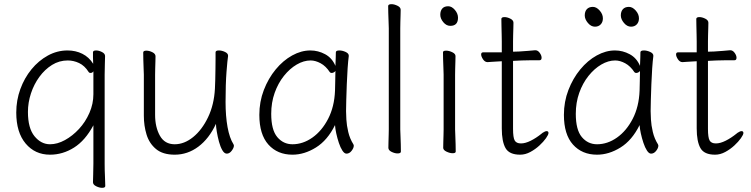

<svg xmlns="http://www.w3.org/2000/svg" viewBox="-20 -726 3602 921"><path d="M428 -125V59Q428 85 427 110.5Q426 136 426 148Q426 160 441.5 167.5Q457 175 470 175Q485 175 485 166Q485 149 483.5 120Q482 91 482 60V-368Q482 -394 483 -419.5Q484 -445 484 -457Q484 -469 469 -476.5Q454 -484 441 -484Q426 -484 426 -475Q426 -465 426 -451Q426 -437 427 -420Q407 -452 375 -468Q343 -484 304 -484Q254 -484 209.5 -459.5Q165 -435 131 -393.5Q97 -352 77.5 -298.5Q58 -245 58 -186Q58 -91 103 -37.5Q148 16 220 16Q281 16 335 -18Q389 -52 428 -125ZM428 -384V-274Q428 -228 409 -184.5Q390 -141 359 -107.5Q328 -74 291.5 -54Q255 -34 220 -34Q177 -34 145.5 -72.5Q114 -111 114 -189Q114 -234 128.5 -278Q143 -322 169 -357.5Q195 -393 229.5 -414.5Q264 -436 305 -436Q333 -436 359.5 -423.5Q386 -411 405 -381Q408 -376 414 -376Q423 -376 428 -384Z M1074 -457V-459Q1074 -470 1059 -477Q1044 -484 1030 -484Q1014 -484 1014 -475Q1014 -466 1014 -444Q1014 -422 1013.5 -394.5Q1013 -367 1012.5 -341.5Q1012 -316 1011 -301Q1007 -224 978 -163.5Q949 -103 906.5 -68.5Q864 -34 818 -34Q770 -34 747 -75Q724 -116 724 -175V-368Q724 -380 724.5 -397.5Q725 -415 725.5 -431.5Q726 -448 726 -456Q726 -468 711 -475.5Q696 -483 682 -483Q667 -483 667 -474Q667 -463 667.5 -439.5Q668 -416 669 -395Q670 -374 670 -368V-171Q670 -123 683 -80.5Q696 -38 728.5 -11Q761 16 818 16Q880 16 931.5 -22.5Q983 -61 1016 -132Q1016 -118 1020 -94Q1024 -70 1030.5 -46Q1037 -22 1046.5 -5.5Q1056 11 1068 11Q1081 11 1091.5 -3Q1102 -17 1102 -27Q1102 -30 1100 -34Q1081 -64 1071.5 -116.5Q1062 -169 1062 -237Q1062 -323 1066.5 -381Q1071 -439 1074 -457Z M1653 -457V-459Q1653 -470 1637.5 -477Q1622 -484 1608 -484Q1591 -484 1591 -475Q1591 -468 1590.5 -450.5Q1590 -433 1589 -410Q1573 -448 1539.5 -466Q1506 -484 1469 -484Q1425 -484 1381.5 -460Q1338 -436 1302.5 -393Q1267 -350 1245.5 -294Q1224 -238 1224 -175Q1224 -81 1267.5 -32.5Q1311 16 1383 16Q1440 16 1495.5 -18.5Q1551 -53 1587 -126Q1588 -109 1593 -86Q1598 -63 1605.5 -40.5Q1613 -18 1622.5 -3.5Q1632 11 1642 11Q1656 11 1666.5 -2.5Q1677 -16 1677 -27Q1677 -30 1675 -34Q1658 -61 1650.5 -93Q1643 -125 1641.5 -152.5Q1640 -180 1640 -193Q1640 -211 1641 -246Q1642 -281 1643.5 -321.5Q1645 -362 1647.5 -398.5Q1650 -435 1653 -457ZM1589 -386Q1588 -361 1588 -333.5Q1588 -306 1587 -291Q1584 -214 1554 -156Q1524 -98 1478.5 -66Q1433 -34 1383 -34Q1339 -34 1310 -68.5Q1281 -103 1281 -180Q1281 -234 1297.5 -280.5Q1314 -327 1342 -362Q1370 -397 1403.5 -416.5Q1437 -436 1470 -436Q1493 -436 1518 -422.5Q1543 -409 1562 -380Q1565 -376 1571 -376Q1576 -376 1581.5 -379Q1587 -382 1589 -386Z M1845 -590V-105Q1845 -98 1844.5 -80Q1844 -62 1843.5 -43.5Q1843 -25 1843 -17Q1843 -5 1858.5 2.5Q1874 10 1887 10Q1903 10 1903 1Q1903 -11 1902.5 -34Q1902 -57 1901 -78Q1900 -99 1900 -105V-590Q1900 -602 1900.5 -620Q1901 -638 1901.5 -654.5Q1902 -671 1902 -679Q1902 -691 1886.5 -698.5Q1871 -706 1858 -706Q1842 -706 1842 -697Q1842 -686 1842.5 -664Q1843 -642 1844 -621Q1845 -600 1845 -590Z M2140 -602Q2177 -602 2177 -641Q2177 -661 2162 -678.5Q2147 -696 2130 -696Q2111 -696 2101.5 -685Q2092 -674 2092 -655Q2092 -637 2106.5 -619.5Q2121 -602 2140 -602ZM2108 -368V-105Q2108 -98 2107.5 -80Q2107 -62 2106.5 -43.5Q2106 -25 2106 -17Q2106 -6 2122 1.5Q2138 9 2151 9Q2166 9 2166 1Q2166 -11 2165.5 -34Q2165 -57 2164 -78Q2163 -99 2163 -105V-368Q2163 -380 2163.5 -398Q2164 -416 2164.5 -432.5Q2165 -449 2165 -457Q2165 -468 2149.5 -475.5Q2134 -483 2120 -483Q2105 -483 2105 -475Q2105 -464 2105.5 -442Q2106 -420 2107 -399Q2108 -378 2108 -368Z M2583 -89 2578 -85Q2552 -64 2526 -51Q2500 -38 2479 -38Q2457 -38 2449 -52Q2441 -66 2441 -108V-434L2482 -436Q2502 -437 2530 -437Q2558 -437 2568 -437Q2578 -437 2578 -449Q2578 -460 2569 -472.5Q2560 -485 2548 -485H2547Q2537 -484 2513 -482Q2489 -480 2471 -479L2441 -478V-528Q2441 -540 2441.5 -558Q2442 -576 2442.5 -592.5Q2443 -609 2443 -617Q2443 -629 2428 -636.5Q2413 -644 2400 -644Q2385 -644 2385 -635Q2385 -624 2385.5 -602Q2386 -580 2386.5 -559Q2387 -538 2387 -528V-475H2298Q2288 -475 2288 -465Q2288 -455 2297 -441.5Q2306 -428 2319 -428Q2319 -428 2340 -429.5Q2361 -431 2383 -432H2387V-110Q2387 -47 2405 -15.5Q2423 16 2475 16Q2500 16 2524 3Q2548 -10 2567.5 -28Q2587 -46 2599 -63Q2611 -80 2611 -88Q2611 -97 2602 -97Q2595 -97 2583 -89Z M3007 -598Q3024 -598 3034.5 -609Q3045 -620 3045 -638Q3045 -658 3029.5 -675.5Q3014 -693 2997 -693Q2978 -693 2968 -682Q2958 -671 2958 -652Q2958 -634 2973 -616Q2988 -598 3007 -598ZM2834 -598Q2851 -598 2861.5 -609Q2872 -620 2872 -638Q2872 -658 2856.5 -675.5Q2841 -693 2824 -693Q2805 -693 2795 -682Q2785 -671 2785 -652Q2785 -634 2800 -616Q2815 -598 2834 -598ZM3114 -457V-459Q3114 -470 3098.5 -477Q3083 -484 3069 -484Q3052 -484 3052 -475Q3052 -468 3051.5 -450.5Q3051 -433 3050 -410Q3034 -448 3000.5 -466Q2967 -484 2930 -484Q2886 -484 2842.5 -460Q2799 -436 2763.5 -393Q2728 -350 2706.5 -294Q2685 -238 2685 -175Q2685 -81 2728.5 -32.5Q2772 16 2844 16Q2901 16 2956.5 -18.5Q3012 -53 3048 -126Q3049 -109 3054 -86Q3059 -63 3066.5 -40.5Q3074 -18 3083.5 -3.5Q3093 11 3103 11Q3117 11 3127.5 -2.5Q3138 -16 3138 -27Q3138 -30 3136 -34Q3119 -61 3111.5 -93Q3104 -125 3102.5 -152.5Q3101 -180 3101 -193Q3101 -211 3102 -246Q3103 -281 3104.5 -321.5Q3106 -362 3108.5 -398.5Q3111 -435 3114 -457ZM3050 -386Q3049 -361 3049 -333.5Q3049 -306 3048 -291Q3045 -214 3015 -156Q2985 -98 2939.5 -66Q2894 -34 2844 -34Q2800 -34 2771 -68.5Q2742 -103 2742 -180Q2742 -234 2758.5 -280.5Q2775 -327 2803 -362Q2831 -397 2864.5 -416.5Q2898 -436 2931 -436Q2954 -436 2979 -422.5Q3004 -409 3023 -380Q3026 -376 3032 -376Q3037 -376 3042.5 -379Q3048 -382 3050 -386Z M3518 -89 3513 -85Q3487 -64 3461 -51Q3435 -38 3414 -38Q3392 -38 3384 -52Q3376 -66 3376 -108V-434L3417 -436Q3437 -437 3465 -437Q3493 -437 3503 -437Q3513 -437 3513 -449Q3513 -460 3504 -472.5Q3495 -485 3483 -485H3482Q3472 -484 3448 -482Q3424 -480 3406 -479L3376 -478V-528Q3376 -540 3376.5 -558Q3377 -576 3377.5 -592.5Q3378 -609 3378 -617Q3378 -629 3363 -636.5Q3348 -644 3335 -644Q3320 -644 3320 -635Q3320 -624 3320.5 -602Q3321 -580 3321.5 -559Q3322 -538 3322 -528V-475H3233Q3223 -475 3223 -465Q3223 -455 3232 -441.5Q3241 -428 3254 -428Q3254 -428 3275 -429.5Q3296 -431 3318 -432H3322V-110Q3322 -47 3340 -15.5Q3358 16 3410 16Q3435 16 3459 3Q3483 -10 3502.5 -28Q3522 -46 3534 -63Q3546 -80 3546 -88Q3546 -97 3537 -97Q3530 -97 3518 -89Z"/></svg>

Font: Klee One
Style: Regular
Weight: 400
Designer: Fontworks Inc.
Foundry: Fontworks Inc.
Version: Version 1.100